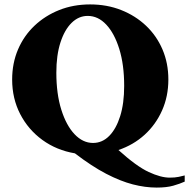

<svg xmlns="http://www.w3.org/2000/svg" viewBox="-20 -690 856 869"><path d="M689 159Q637 159 581 144.5Q525 130 460.5 96.5Q396 63 319 4Q236 -10 172 -56.5Q108 -103 71.5 -173.5Q35 -244 35 -330Q35 -404 61.5 -466Q88 -528 136 -573.5Q184 -619 248 -644.5Q312 -670 388 -670Q464 -670 528.5 -644.5Q593 -619 641 -573.5Q689 -528 715.5 -466Q742 -404 742 -330Q742 -254 713.5 -190Q685 -126 634.5 -80Q584 -34 516 -11Q598 63 653 88.5Q708 114 748 114Q772 114 788.5 110.5Q805 107 816 104V132Q794 142 764 150.5Q734 159 689 159ZM401 -43Q443 -43 474.5 -75Q506 -107 524 -164.5Q542 -222 542 -301Q542 -397 520 -468Q498 -539 461 -578.5Q424 -618 377 -618Q336 -618 304 -586.5Q272 -555 253.5 -497.5Q235 -440 235 -361Q235 -265 257.5 -193.5Q280 -122 317.5 -82.5Q355 -43 401 -43Z"/></svg>

Font: Spectral SC ExtraBold
Style: Regular
Weight: 800
Designer: Jean-Baptiste Levee
Foundry: Production Type
Version: Version 2.001